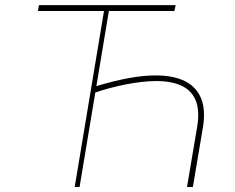

<svg xmlns="http://www.w3.org/2000/svg" viewBox="-20 -748 941 768"><path d="M682.6 -727.5 677.7 -704.1H131.8L135.7 -727.5ZM751.5 0H728L768.1 -237.3Q779.3 -301.8 764.2 -342.8Q749 -383.8 708.7 -403.8Q668.5 -423.8 605 -423.8Q578.6 -423.8 548.3 -420.4Q518.1 -417 486.1 -410.9Q454.1 -404.8 421.6 -396.2Q389.2 -387.7 357.9 -377L361.8 -402.3Q400.4 -414.1 434.1 -422.4Q467.8 -430.7 497.1 -436Q526.4 -441.4 552.7 -443.8Q579.1 -446.3 603 -446.3Q674.8 -446.3 720.7 -422.9Q766.6 -399.4 784.9 -353.3Q803.2 -307.1 791.5 -237.3ZM298.3 0H278.8L399.9 -727.5H419.4Z"/></svg>

Font: Inter Tight Thin
Style: Italic
Weight: 250
Italic angle: -9.39999°
Designer: Rasmus Andersson
Foundry: rsms
Version: Version 3.004